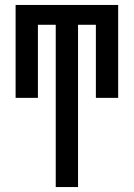

<svg xmlns="http://www.w3.org/2000/svg" viewBox="-20 -540 540 775"><path d="M205 215V-440H133V-145H43V-520H457V-145H367V-440H295V215Z"/></svg>

Font: Iosevka Curly Medium
Style: Regular
Weight: 500
Monospace: yes
Designer: Belleve Invis
Foundry: Belleve Invis
Version: Version 22.1.2; ttfautohint (v1.8.4)